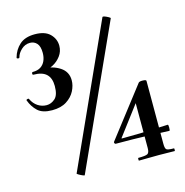

<svg xmlns="http://www.w3.org/2000/svg" viewBox="-97 -725 789 818"><g transform="rotate(-15 298.0 -316.0)"><path d="M125 -473V-483Q166 -483 197.5 -462.5Q229 -442 229 -404Q229 -381 217 -357.5Q205 -334 180 -318Q155 -302 116 -302Q74 -302 53 -321.5Q32 -341 21 -371Q20 -374 26 -375.5Q32 -377 33 -373Q43 -352 60.5 -340.5Q78 -329 99 -329Q119 -329 136 -344Q153 -359 153 -399Q153 -434 134.5 -451.5Q116 -469 78 -469Q73 -469 73.5 -475Q74 -481 78 -481Q99 -481 112.5 -489.5Q126 -498 133 -513.5Q140 -529 140 -549Q140 -578 128 -591Q116 -604 98 -604Q76 -604 59.5 -588.5Q43 -573 39 -556Q38 -552 32 -553Q26 -554 27 -558Q36 -591 60 -612.5Q84 -634 127 -634Q172 -634 194 -612Q216 -590 216 -560Q216 -535 201.5 -515.5Q187 -496 166 -485Q145 -474 125 -473ZM178 1Q178 3 169.5 -0.5Q161 -4 153.5 -8.5Q146 -13 146 -14L425 -630Q427 -633 435 -630Q443 -627 451 -622.5Q459 -618 458 -616ZM536 -41Q536 -22 541.5 -16.5Q547 -11 575 -11Q576 -11 576 -5Q576 1 575 1Q559 1 543 0.5Q527 0 505 0Q480 0 458 0.5Q436 1 417 1Q416 1 416 -5Q416 -11 417 -11Q450 -11 458.5 -16Q467 -21 467 -41V-254L485 -263L371 -112Q368 -109 373 -109Q420 -109 452 -110Q484 -111 512.5 -112.5Q541 -114 575 -115Q578 -115 578 -101.5Q578 -88 575 -88Q528 -90 475 -92Q422 -94 341 -94Q337 -94 335 -98Q333 -102 336 -105L502 -320Q506 -325 521 -324.5Q536 -324 536 -319Z"/></g></svg>

Font: Cormorant Garamond Light
Style: Regular
Weight: 300
Designer: Christian Thalmann (Catharsis Fonts)
Foundry: Catharsis Fonts
Version: Version 4.001